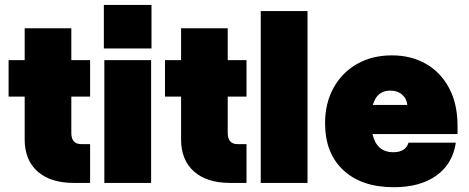

<svg xmlns="http://www.w3.org/2000/svg" viewBox="-20 -745 1911 782"><path d="M347 -158V0H279.5Q186 0 133.2 -46.5Q80.5 -93 80.5 -177.5V-351.5H15V-500H80.5V-630H270.5V-500H347V-351.5H270.5V-204Q270.5 -158 310.5 -158Z M403 -725H597V-547.5H403ZM405 -500H595.5V0H405Z M984 -158V0H916.5Q823 0 770.2 -46.5Q717.5 -93 717.5 -177.5V-351.5H652V-500H717.5V-630H907.5V-500H984V-351.5H907.5V-204Q907.5 -158 947.5 -158Z M1042 -700H1232.5V0H1042Z M1304 -243Q1304 -325 1338.5 -387.2Q1373 -449.5 1434.2 -484.5Q1495.5 -519.5 1576.5 -519.5Q1654.5 -519.5 1714.8 -485Q1775 -450.5 1809.2 -386.2Q1843.5 -322 1843.5 -232.5V-199H1497Q1514 -125 1582 -125Q1632 -125 1644 -164H1836.5Q1824 -78 1757.8 -30.2Q1691.5 17.5 1584 17.5Q1453 17.5 1378.5 -51.8Q1304 -121 1304 -243ZM1569.5 -376Q1515 -376 1498.5 -317.5H1639Q1636 -344.5 1617.2 -360.2Q1598.5 -376 1569.5 -376Z"/></svg>

Font: Overused Grotesk Black
Style: Regular
Weight: 900
Version: Version 0.004